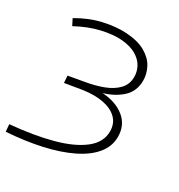

<svg xmlns="http://www.w3.org/2000/svg" viewBox="-207 -830 972 1041"><g transform="rotate(30 279.5 -309.5)"><path d="M-18 86 -22 41Q124 28 235 -2Q346 -32 408.5 -81Q471 -130 471 -198Q471 -247 440 -277.5Q409 -308 355.5 -318.5Q302 -329 232 -319L123 -301L120 -345L216 -362Q277 -372 327 -391Q377 -410 407 -441.5Q437 -473 437 -520Q437 -553 421 -582.5Q405 -612 370 -633Q335 -654 278 -659Q223 -663 153.5 -647Q84 -631 8 -590L-12 -629Q65 -674 141.5 -691Q218 -708 282 -704Q356 -699 402 -672.5Q448 -646 468.5 -607Q489 -568 489 -527Q489 -461 445.5 -420Q402 -379 332 -358Q417 -353 470 -310Q523 -267 523 -194Q523 -134 483 -85.5Q443 -37 370 -1.5Q297 34 198.5 56Q100 78 -18 86Z"/></g></svg>

Font: Montserrat Light
Style: Regular
Weight: 300
Designer: Julieta Ulanovsky
Foundry: Julieta Ulanovsky
Version: Version 9.000; ttfautohint (v1.8.4.7-5d5b)